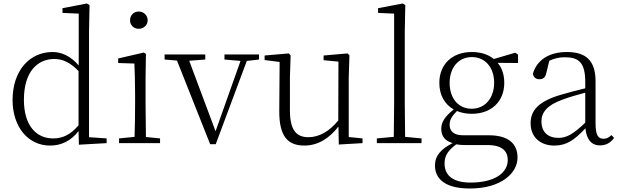

<svg xmlns="http://www.w3.org/2000/svg" viewBox="-20 -820 3551 1100"><path d="M432 9 591 0V-27L490 -34V-641L493 -791L478 -800L338 -773V-746L431 -742V-445C384 -500 331 -522 281 -522C151 -522 52 -417 52 -247C52 -94 140 14 267 14C330 14 386 -12 430 -69ZM430 -102C383 -48 340 -27 284 -27C189 -27 117 -99 117 -248C117 -411 196 -482 291 -482C341 -482 383 -461 430 -413Z M775 -655C802 -655 826 -675 826 -704C826 -733 802 -754 775 -754C747 -754 725 -733 725 -704C725 -675 747 -655 775 -655ZM750 0H897V-27L816 -35L814 -226V-377L816 -511L804 -519L657 -485V-459L750 -456C752 -405 754 -349 754 -281V-226C754 -172 753 -91 751 -36L662 -27V0Z M1266 -479 1358 -471 1215 -68 1064 -472 1156 -479V-508H923V-479L994 -473L1184 6H1216L1394 -471L1464 -479V-508H1266Z M1921 8 2057 0V-27L1978 -35V-377L1982 -502L1972 -514L1834 -502V-475L1919 -467L1918 -130C1868 -68 1809 -34 1747 -34C1678 -34 1641 -74 1641 -188V-377L1645 -502L1635 -514L1496 -502V-476L1582 -465L1580 -185C1579 -37 1630 14 1724 14C1803 14 1868 -29 1919 -95Z M2235 0H2395V-27L2301 -36L2299 -226V-637L2302 -791L2287 -800L2146 -773V-746L2238 -742V-226L2236 -36L2139 -27V0Z M2682 -197C2606 -197 2556 -257 2556 -345C2556 -433 2607 -493 2684 -493C2759 -493 2811 -434 2811 -346C2811 -258 2759 -197 2682 -197ZM2683 -168C2793 -168 2869 -237 2869 -345C2869 -392 2856 -431 2831 -460L2948 -459V-507L2932 -518L2809 -482C2778 -508 2734 -522 2683 -522C2572 -522 2497 -453 2497 -345C2497 -276 2527 -223 2579 -193C2529 -152 2508 -121 2508 -82C2508 -41 2529 -13 2573 0C2507 33 2472 72 2472 128C2472 206 2532 260 2672 260C2851 260 2945 172 2945 83C2945 0 2889 -45 2780 -45H2633C2578 -45 2556 -70 2556 -105C2556 -134 2569 -155 2598 -184C2622 -174 2651 -168 2683 -168ZM2594 7C2610 10 2628 11 2646 11H2772C2861 11 2889 49 2889 97C2889 169 2816 226 2676 226C2580 226 2527 189 2527 117C2527 71 2547 42 2594 7Z M3418 13C3450 13 3478 -1 3498 -30L3483 -46C3467 -31 3455 -25 3438 -25C3408 -25 3392 -44 3392 -113V-354C3392 -473 3337 -522 3228 -522C3126 -522 3055 -476 3033 -397C3037 -377 3050 -366 3070 -366C3091 -366 3104 -375 3110 -402L3127 -472C3157 -486 3186 -492 3215 -492C3295 -492 3333 -463 3333 -350V-314C3287 -303 3237 -290 3190 -276C3066 -239 3020 -188 3020 -114C3020 -31 3079 14 3156 14C3227 14 3272 -19 3334 -85C3340 -23 3367 13 3418 13ZM3333 -117C3264 -51 3225 -30 3180 -30C3121 -30 3082 -62 3082 -125C3082 -175 3113 -217 3202 -249C3242 -264 3288 -277 3333 -289Z"/></svg>

Font: Noto Serif TC ExtraLight
Style: Regular
Weight: 200
Designer: Ryoko NISHIZUKA 西塚涼子 (kana & ideographs); Frank Grießhammer (Latin, Greek & Cyrillic); Wenlong ZHANG 张文龙 (bopomofo); San
Foundry: Adobe
Version: Version 2.001;hotconv 1.1.0;makeotfexe 2.6.0